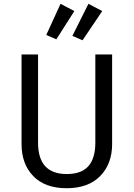

<svg xmlns="http://www.w3.org/2000/svg" viewBox="-20 -973 700 1005"><path d="M296.9 -953.1 369.1 -915 274.9 -767.1 222.2 -790ZM442.9 -953.1 515.1 -915 412.1 -762.2 358.9 -785.2ZM566.9 -688V-219.2Q566.9 -115.2 504.4 -51.5Q441.9 12.2 329.1 12.2Q215.3 12.2 154.1 -51.3Q92.8 -114.7 92.8 -219.2V-688H179.2V-226.1Q179.2 -62 329.1 -62Q405.8 -62 442.4 -103Q479 -144 479 -226.1V-688Z"/></svg>

Font: Fira Sans Book
Style: Regular
Weight: 350
Designer: Carrois Corporate & Edenspiekermann AG
Foundry: Carrois Corporate GbR & Edenspiekermann AG
Version: Version 4.203;PS 004.203;hotconv 1.0.88;makeotf.lib2.5.64775